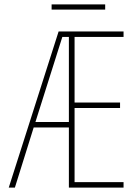

<svg xmlns="http://www.w3.org/2000/svg" viewBox="-20 -858 603 878"><path d="M216 -814H461V-838H216ZM20 0H48L134 -275H295V0H545V-25H321V-364H529V-389H321V-689H545V-714H248ZM265 -689H295V-300H142Z"/></svg>

Font: Noto Sans Mono SemiCondensed Thin
Style: Regular
Weight: 100
Width: 4
Designer: Monotype Design Team
Foundry: Monotype Imaging Inc.
Version: Version 2.014